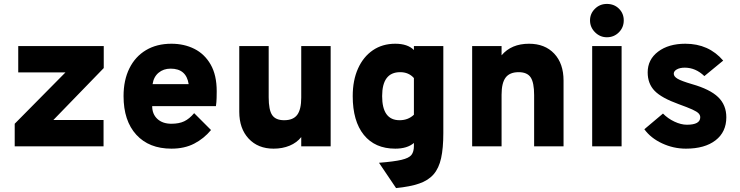

<svg xmlns="http://www.w3.org/2000/svg" viewBox="-20 -746 3774 979"><path d="M55 0V-115L314 -377H73V-511H509V-399L252 -134H508V0Z M854 12Q740 12 675 -59Q610 -130 610 -256Q610 -337.5 639.8 -397.5Q669.5 -457.5 724.2 -490.2Q779 -523 854 -523Q919 -523 971.2 -496.8Q1023.5 -470.5 1054.2 -416.8Q1085 -363 1085 -281Q1085 -267 1084.5 -246.2Q1084 -225.5 1081 -205H756Q756 -164 782.5 -139.5Q809 -115 854 -115Q893 -115 919.2 -127.5Q945.5 -140 970 -169L1056 -83Q1020 -39.5 970.5 -13.8Q921 12 854 12ZM758 -317H942Q930 -396 850 -396Q813.5 -396 788.5 -375Q763.5 -354 758 -317Z M1375 12Q1295.5 12 1247.8 -39.2Q1200 -90.5 1200 -176V-511H1350V-250Q1350 -185.5 1367.8 -159.2Q1385.5 -133 1429 -133Q1475 -133 1495.5 -160.5Q1516 -188 1516 -248V-511H1666V0H1516V-47Q1493.5 -18.5 1456.8 -3.2Q1420 12 1375 12Z M1999.5 213 1912.5 84Q1989 78 2027.2 69Q2065.5 60 2078 43.8Q2090.5 27.5 2090.5 -1V-17Q2056.5 12 1995.5 12Q1892 12 1835.2 -58.2Q1778.5 -128.5 1778.5 -256Q1778.5 -336.5 1805.5 -396.5Q1832.5 -456.5 1881.2 -489.8Q1930 -523 1995.5 -523Q2058.5 -523 2090.5 -491V-511H2240.5V-67Q2240.5 9.5 2229.2 60.5Q2218 111.5 2191 142.8Q2164 174 2117.2 190Q2070.5 206 1999.5 213ZM2017.5 -133Q2061 -133 2090.5 -161V-348Q2064 -378 2020.5 -378Q1928.5 -378 1928.5 -256Q1928.5 -133 2017.5 -133Z M2387.5 0V-511H2537.5V-464Q2587.5 -523 2677.5 -523Q2758.5 -523 2806 -472.5Q2853.5 -422 2853.5 -335V0H2703.5V-261Q2703.5 -325 2685.8 -351.5Q2668 -378 2624.5 -378Q2579 -378 2558.2 -350.5Q2537.5 -323 2537.5 -263V0Z M3074.5 -556Q3039.5 -556 3014 -581.5Q2988.5 -607 2988.5 -642Q2988.5 -676.5 3013.5 -701.2Q3038.5 -726 3074.5 -726Q3111.5 -726 3136 -701.8Q3160.5 -677.5 3160.5 -642Q3160.5 -606 3135.5 -581Q3110.5 -556 3074.5 -556ZM2999.5 0V-511H3149.5V0Z M3477.5 12Q3414 12 3356 -15Q3298 -42 3265.5 -87L3360.5 -167Q3385.5 -141.5 3419 -125.8Q3452.5 -110 3482.5 -110Q3550.5 -110 3550.5 -148Q3550.5 -159 3542 -168Q3533.5 -177 3509.8 -187.8Q3486 -198.5 3440.5 -215Q3353 -246.5 3317.8 -283Q3282.5 -319.5 3282.5 -377Q3282.5 -442.5 3335.8 -482.8Q3389 -523 3474.5 -523Q3594 -523 3667.5 -437L3571.5 -358Q3527 -401 3471.5 -401Q3447 -401 3431.2 -392.2Q3415.5 -383.5 3415.5 -370Q3415.5 -356 3434.8 -344.5Q3454 -333 3508.5 -317Q3600 -291 3641.8 -250.8Q3683.5 -210.5 3683.5 -148Q3683.5 -73 3628.5 -30.5Q3573.5 12 3477.5 12Z"/></svg>

Font: Overpass Black
Style: Regular
Weight: 900
Designer: Delve Withrington, Dave Bailey, Thomas Jockin
Foundry: Delve Fonts LLC
Version: Version 4.000; ttfautohint (v1.8.3)